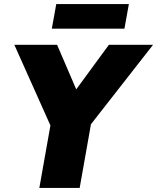

<svg xmlns="http://www.w3.org/2000/svg" viewBox="-20 -932 779 952"><path d="M739 -710 431 -316 375 0H175L230 -310L51 -710H263L358 -489L520 -710ZM259 -912H619L597 -790H237Z"/></svg>

Font: Livvic Black
Style: Italic
Weight: 900
Italic angle: -10°
Designer: Jacques Le Bailly, Baron von Fonthausen
Version: Version 1.001; ttfautohint (v1.8.2)